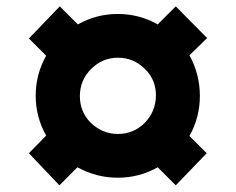

<svg xmlns="http://www.w3.org/2000/svg" viewBox="-20 -661 734 598"><path d="M165 -83.8 70 -183.8 123.8 -238.8Q91.2 -296.2 91.2 -363.1Q91.2 -430 123.8 -487.5L70 -541.2L166.2 -641.2L222.5 -585Q280 -617.5 346.9 -617.5Q413.8 -617.5 471.2 -585L527.5 -641.2L625 -542.5L570 -488.8Q602.5 -430 602.5 -362.5Q602.5 -295 570 -237.5L623.8 -183.8L527.5 -83.8L471.2 -140Q413.8 -107.5 346.9 -107.5Q280 -107.5 221.2 -140ZM262.5 -278.8Q298.8 -243.8 347.5 -243.8Q396.2 -243.8 431.2 -278.8Q465 -313.8 465.6 -363.1Q466.2 -412.5 431.2 -446.2Q396.2 -481.2 347.5 -481.2Q298.8 -481.2 263.8 -446.2Q228.8 -411.2 228.8 -361.9Q228.8 -312.5 262.5 -278.8Z"/></svg>

Font: Now Alt Black
Style: Regular
Weight: 900
Designer: Alfredo Marco Pradil
Foundry: Alfredo Marco Pradil
Version: Version 1.002;PS 001.002;hotconv 1.0.88;makeotf.lib2.5.64775